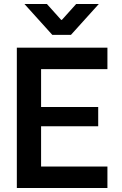

<svg xmlns="http://www.w3.org/2000/svg" viewBox="-20 -938 608 958"><path d="M64 -700H516V-593H185V-404H470V-308H185V-107H516V0H64ZM102 -918H214L285 -839H289L360 -918H473L334 -764H241Z"/></svg>

Font: Lopes Sans SemiBold
Style: Regular
Weight: 600
Designer: Gabriel Lam, Diego Maldonado
Foundry: TypeRant, Foresti Design
Version: Version 4.000